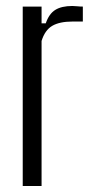

<svg xmlns="http://www.w3.org/2000/svg" viewBox="-20 -622 317 642"><path d="M56 0V-600H119V-544H133Q144 -576 165 -589Q186 -602 222 -602Q230 -602 238.5 -601Q247 -600 257 -600V-550H223Q179 -550 154.5 -535.5Q130 -521 119 -485V0Z"/></svg>

Font: Big Shoulders Text Light
Style: Regular
Weight: 300
Designer: Patric King
Foundry: XO Type Co
Version: Version 1.000; ttfautohint (v1.8.2)